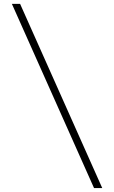

<svg xmlns="http://www.w3.org/2000/svg" viewBox="-20 -800 576 970"><path d="M81.5 -780.5 496.5 150H455L40 -780.5Z"/></svg>

Font: Bodoni* 06pt
Style: Regular
Weight: 400
Version: Version 2.3